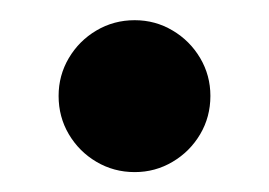

<svg xmlns="http://www.w3.org/2000/svg" viewBox="-20 -363 269 192"><path d="M38.6 -267.1Q38.6 -287.6 48.8 -304.9Q59.1 -322.3 76.4 -332.5Q93.8 -342.8 114.7 -342.8Q135.3 -342.8 152.6 -332.5Q169.9 -322.3 180.2 -304.9Q190.4 -287.6 190.4 -267.1Q190.4 -246.1 180.2 -228.8Q169.9 -211.4 152.6 -201.2Q135.3 -190.9 114.7 -190.9Q93.8 -190.9 76.4 -201.2Q59.1 -211.4 48.8 -228.8Q38.6 -246.1 38.6 -267.1Z"/></svg>

Font: Reddit Sans SemiBold
Style: Regular
Weight: 600
Designer: Stephen Hutchings
Foundry: Reddit
Version: Version 1.013